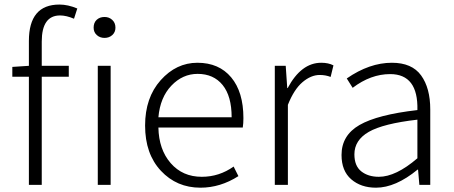

<svg xmlns="http://www.w3.org/2000/svg" viewBox="-20 -828 2033 860"><path d="M109.4 -533.2V-644.5Q109.4 -807.6 246.1 -807.6Q284.2 -807.6 326.2 -790L311.5 -744.1Q277.3 -758.8 249 -758.8Q167 -758.8 167 -641.6V-533.2H288.1V-484.4H167V0H109.4V-484.4H35.2V-528.3ZM418 0V-533.2H475.6V0ZM448.2 -752Q468.8 -752 482.9 -738.8Q497.1 -725.6 497.1 -704.1Q497.1 -683.6 482.9 -670.9Q468.8 -658.2 448.2 -658.2Q427.7 -658.2 413.6 -670.9Q399.4 -683.6 399.4 -704.1Q399.4 -726.6 413.1 -739.3Q426.8 -752 448.2 -752Z M877.9 12.7Q771.5 12.7 700.7 -63Q629.9 -138.7 629.9 -265.6Q629.9 -390.6 699.7 -468.8Q769.5 -546.9 864.3 -546.9Q960.9 -546.9 1015.6 -481.4Q1070.3 -416 1070.3 -298.8Q1070.3 -275.4 1067.4 -256.8H689.5Q691.4 -158.2 744.6 -97.2Q797.9 -36.1 883.8 -36.1Q961.9 -36.1 1026.4 -82L1047.9 -39.1Q966.8 12.7 877.9 12.7ZM689.5 -302.7H1017.6Q1017.6 -397.5 977.1 -447.3Q936.5 -497.1 865.2 -497.1Q797.9 -497.1 747.6 -444.3Q697.3 -391.6 689.5 -302.7Z M1210.9 0V-533.2H1259.8L1266.6 -433.6H1268.6Q1329.1 -546.9 1418.9 -546.9Q1451.2 -546.9 1473.6 -535.2L1460.9 -483.4Q1438.5 -492.2 1412.1 -492.2Q1373 -492.2 1335 -460Q1296.9 -427.7 1269.5 -358.4V0Z M1664.1 12.7Q1596.7 12.7 1553.2 -24.9Q1509.8 -62.5 1509.8 -133.8Q1509.8 -221.7 1590.3 -268.1Q1670.9 -314.5 1849.6 -335Q1853.5 -496.1 1727.5 -496.1Q1640.6 -496.1 1559.6 -434.6L1533.2 -476.6Q1634.8 -546.9 1735.4 -546.9Q1825.2 -546.9 1866.2 -490.2Q1907.2 -433.6 1907.2 -337.9V0H1858.4L1852.5 -68.4H1850.6Q1752 12.7 1664.1 12.7ZM1676.8 -36.1Q1752.9 -36.1 1849.6 -119.1V-292Q1696.3 -274.4 1631.8 -237.3Q1567.4 -200.2 1567.4 -136.7Q1567.4 -85 1598.1 -60.5Q1628.9 -36.1 1676.8 -36.1Z"/></svg>

Font: Gen Shin Gothic Light
Style: Regular
Weight: 200
Designer: [Source Han Sans]
Ryoko NISHIZUKA  (kana & ideographs); Paul D. Hunt (Latin, Greek & Cyrillic); Wenlong ZHANG  (bopomofo
Version: Version 1.002.20150607